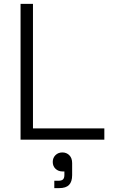

<svg xmlns="http://www.w3.org/2000/svg" viewBox="-20 -720 587 990"><path d="M86 0V-700H150V-58H518V0ZM260 250V212H281Q298 212 305 205Q312 198 312 182V164H302Q281 164 266.5 150.5Q252 137 252 115Q252 94 266 80Q280 66 302 66Q323 66 337.5 80.5Q352 95 352 121V183Q352 217 336 233.5Q320 250 285 250Z"/></svg>

Font: Space Grotesk Light Light
Style: Regular
Weight: 300
Version: Version 2.000